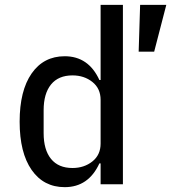

<svg xmlns="http://www.w3.org/2000/svg" viewBox="-20 -760 706 792"><path d="M61 -258Q61 -386 110.5 -457Q160 -528 247 -528Q345 -528 390 -430H395V-740H487V0H395V-86H390Q345 12 247 12Q160 12 110.5 -59Q61 -130 61 -258ZM279 -67Q327 -67 361 -94Q395 -121 395 -168V-348Q395 -395 361 -422Q327 -449 279 -449Q221 -449 190.5 -411.5Q160 -374 160 -305V-211Q160 -142 190.5 -104.5Q221 -67 279 -67ZM558 -740H666L616 -547H552Z"/></svg>

Font: Writer
Style: Regular
Weight: 400
Monospace: yes
Designer: Mike Abbink, Paul van der Laan, Pieter van Rosmalen
Foundry: Bold Monday
Version: Version 2.001 2020